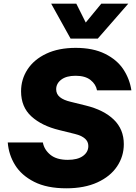

<svg xmlns="http://www.w3.org/2000/svg" viewBox="-20 -1009 735 1039"><path d="M674 -989 509 -800H362L257 -989H393L444 -887L528 -989ZM444 -438Q542 -414 596 -361.5Q650 -309 650 -229Q650 -163 613.5 -108.5Q577 -54 507 -22Q437 10 339 10Q234 10 165 -25Q96 -60 61.5 -116Q27 -172 22 -238H212Q219 -199 252.5 -171.5Q286 -144 347 -144Q400 -144 429 -165Q458 -186 458 -219Q458 -266 386 -284L301 -305Q206 -328 150 -379Q94 -430 94 -515Q94 -580 129 -633.5Q164 -687 230.5 -718.5Q297 -750 390 -750Q484 -750 549 -717.5Q614 -685 648 -633Q682 -581 691 -520H505Q499 -553 470 -576Q441 -599 389 -599Q339 -599 311.5 -578Q284 -557 284 -526Q284 -500 304 -483.5Q324 -467 363 -458Z"/></svg>

Font: Be Vietnam Black
Style: Italic
Weight: 900
Italic angle: -9°
Designer: Lam Bao; Tony Le; Vietanh Nguyen
Foundry: Yellow Type Foundry
Version: Version 5.000